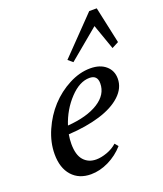

<svg xmlns="http://www.w3.org/2000/svg" viewBox="-134 -801 766 902"><g transform="rotate(-20 248.5 -350.0)"><path d="M267.6 -512.2 244.6 -531.7 419.4 -712.4H457L496.6 -529.3L462.9 -511.7L418.5 -637.7ZM166 11.2Q106.4 11.2 71.5 -27.8Q36.6 -66.9 36.6 -135.7Q36.6 -194.3 62.5 -253.4Q88.4 -312.5 129.4 -357.2Q170.4 -401.9 224.1 -429.9Q277.8 -458 331.1 -458Q379.9 -458 408.4 -433.3Q437 -408.7 437 -368.7Q437 -321.8 397.5 -284.9Q357.9 -248 289.1 -227.1Q220.2 -206.1 131.3 -201.2Q127 -177.7 127 -153.8Q127 -99.1 150.4 -72.5Q173.8 -45.9 212.9 -45.9Q237.3 -45.9 266.8 -56.4Q296.4 -66.9 317.9 -86.4L332 -69.3Q299.3 -32.2 254.9 -10.5Q210.4 11.2 166 11.2ZM312.5 -417Q262.7 -417 213.9 -365Q165 -313 141.6 -241.2Q239.3 -248.5 295.7 -284.2Q352.1 -319.8 352.1 -376Q352.1 -417 312.5 -417Z"/></g></svg>

Font: Elstob 8pt Medium
Style: Italic
Weight: 500
Italic angle: -20°
Designer: Peter S. Baker
Version: Version 1.015